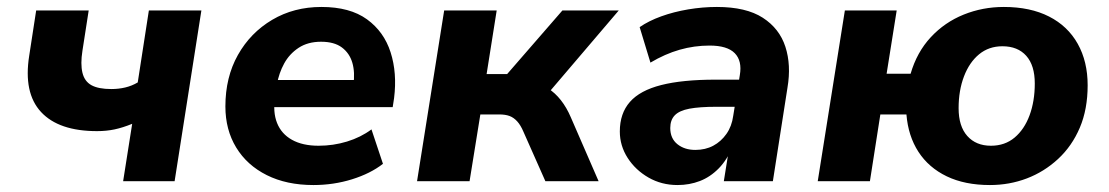

<svg xmlns="http://www.w3.org/2000/svg" viewBox="-20 -521 3188 552"><path d="M334 0 360 -165Q333 -154 309.5 -149Q286 -144 259 -144Q149 -144 98 -199Q47 -254 64 -361L84 -491H235L217 -375Q211 -337 217 -312Q223 -287 243 -276Q263 -265 300 -265Q321 -265 340 -269.5Q359 -274 376 -284L408 -491H559L482 0Z M881 11Q804 11 747 -17.5Q690 -46 659 -97Q628 -148 628 -215Q628 -299 664 -363Q700 -427 762.5 -464Q825 -501 904 -501Q986 -501 1035 -465.5Q1084 -430 1103 -370.5Q1122 -311 1113 -239L1109 -213H750L761 -291H1012L996 -277Q1001 -313 993 -340.5Q985 -368 963 -384.5Q941 -401 903 -401Q865 -401 838.5 -383.5Q812 -366 797 -338.5Q782 -311 776 -278L771 -243Q764 -199 776.5 -167.5Q789 -136 819.5 -119Q850 -102 896 -102Q938 -102 977.5 -114Q1017 -126 1048 -149L1081 -50Q1045 -22 992 -5.5Q939 11 881 11Z M1179 0 1257 -491H1408L1379 -308H1438L1597 -491H1759L1545 -240L1510 -282Q1535 -280 1555.5 -267Q1576 -254 1592.5 -233Q1609 -212 1621 -184L1701 0H1548L1485 -142Q1477 -161 1467 -172Q1457 -183 1445 -187.5Q1433 -192 1415 -192H1361L1330 0Z M1928 11Q1882 11 1844.5 -10.5Q1807 -32 1784.5 -67Q1762 -102 1762 -143Q1762 -195 1791 -228Q1820 -261 1881 -276.5Q1942 -292 2037 -292H2116L2104 -214H2040Q1991 -214 1962 -208.5Q1933 -203 1920 -189.5Q1907 -176 1907 -153Q1907 -123 1927.5 -106.5Q1948 -90 1979 -90Q2008 -90 2030.5 -102Q2053 -114 2068.5 -136Q2084 -158 2088 -188L2107 -305Q2114 -346 2092.5 -368Q2071 -390 2020 -390Q1976 -390 1934 -378Q1892 -366 1850 -341L1819 -443Q1845 -461 1881 -474Q1917 -487 1958.5 -494Q2000 -501 2041 -501Q2125 -501 2173 -470Q2221 -439 2238 -386.5Q2255 -334 2244 -269L2202 0H2061L2077 -100H2086Q2071 -62 2046.5 -37Q2022 -12 1992 -0.5Q1962 11 1928 11Z M2826 11Q2754 11 2702 -14Q2650 -39 2620.5 -84.5Q2591 -130 2586 -192H2511L2481 0H2331L2409 -491H2558L2529 -309H2598Q2616 -371 2656 -414Q2696 -457 2750.5 -479Q2805 -501 2866 -501Q2942 -501 2996 -473.5Q3050 -446 3078.5 -395Q3107 -344 3107 -276Q3107 -207 3084.5 -154Q3062 -101 3022 -64Q2982 -27 2932 -8Q2882 11 2826 11ZM2829 -102Q2869 -102 2897 -125.5Q2925 -149 2940 -189.5Q2955 -230 2955 -281Q2955 -333 2930.5 -360.5Q2906 -388 2862 -388Q2823 -388 2795 -365Q2767 -342 2751.5 -301.5Q2736 -261 2736 -210Q2736 -158 2761 -130Q2786 -102 2829 -102Z"/></svg>

Font: Nunito Sans 12pt ExtraBold
Style: Italic
Weight: 800
Italic angle: -9°
Designer: Vernon Adams
Foundry: Vernon Adams
Version: Version 3.101;gftools[0.9.27]